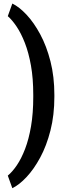

<svg xmlns="http://www.w3.org/2000/svg" viewBox="-20 -812 376 1057"><path d="M279.3 -289.1V-279.3Q279.3 -178.2 257.8 -93.8Q236.3 -9.3 201.4 55.2Q166.5 119.6 126.2 162.6Q85.9 205.6 47.9 224.1L22.9 154.8Q47.9 134.3 72.8 97.7Q97.7 61 118.2 7.6Q138.7 -45.9 150.9 -117.2Q163.1 -188.5 163.1 -278.3V-290Q163.1 -380.4 150.4 -451.4Q137.7 -522.5 116.9 -575.7Q96.2 -628.9 71.5 -665.5Q46.9 -702.1 22.9 -723.1L47.9 -792.5Q85.9 -773.9 126.2 -731Q166.5 -688 201.4 -623.3Q236.3 -558.6 257.8 -474.4Q279.3 -390.1 279.3 -289.1Z"/></svg>

Font: Roboto SemiCondensed SemiBold
Style: Regular
Weight: 600
Width: 4
Designer: Christian Robertson
Foundry: Google
Version: Version 3.009; 2024